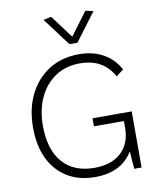

<svg xmlns="http://www.w3.org/2000/svg" viewBox="-102 -1043 922 1129"><g transform="rotate(-10 359.0 -478.5)"><path d="M418 -335H652V0H608L600 -105Q531 8 375 8Q279 8 209.5 -34Q140 -76 102 -154Q64 -232 64 -342Q64 -454 106.5 -539Q149 -624 225.5 -672Q302 -720 404 -720Q485 -720 547 -686.5Q609 -653 645 -587L601 -553Q570 -609 521 -637.5Q472 -666 399 -666Q317 -666 254.5 -625Q192 -584 157.5 -511Q123 -438 123 -342Q123 -199 190 -122.5Q257 -46 379 -46Q483 -46 540 -100Q597 -154 597 -246V-287H418ZM360 -788 235 -955 282 -965 384 -828 486 -965 533 -955 408 -788Z"/></g></svg>

Font: Livvic Light
Style: Regular
Weight: 300
Designer: Jacques Le Bailly, Baron von Fonthausen
Version: Version 1.001; ttfautohint (v1.8.2)